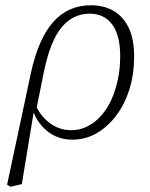

<svg xmlns="http://www.w3.org/2000/svg" viewBox="-20 -520 570 730"><path d="M20 190 7 182 97 -240Q125 -371 181.5 -435.5Q238 -500 326 -500Q375 -500 412 -478.5Q449 -457 469.5 -414Q490 -371 490 -304Q490 -239 472.5 -182Q455 -125 422.5 -81.5Q390 -38 347.5 -13.5Q305 11 255 11Q198 11 156.5 -24Q115 -59 100 -117L112 -128Q131 -81 168 -53Q205 -25 251 -25Q283 -25 311.5 -39Q340 -53 363.5 -79Q387 -105 403 -140Q419 -175 428 -217Q437 -259 437 -306Q437 -386 406.5 -427Q376 -468 321 -468Q278 -468 244 -444Q210 -420 186.5 -372Q163 -324 148 -252L116 -94L108 -93L63 180Z"/></svg>

Font: Source Serif 4 Light
Style: Italic
Weight: 300
Italic angle: -12°
Designer: Frank Grießhammer
Foundry: Adobe Systems Incorporated
Version: Version 4.004;hotconv 1.0.116;makeotfexe 2.5.65601